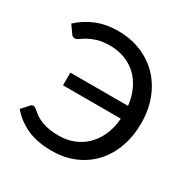

<svg xmlns="http://www.w3.org/2000/svg" viewBox="-166 -873 1005 1027"><g transform="rotate(30 337.0 -359.0)"><path d="M83 -152Q87.5 -152 92 -149.8Q96.5 -147.5 100.5 -144Q119 -127.5 137.5 -115.5Q156 -103.5 177 -96Q198 -88.5 223 -84.8Q248 -81 279.5 -81Q327.5 -81 369.5 -97.5Q411.5 -114 443.8 -145.2Q476 -176.5 496.5 -222Q517 -267.5 521.5 -326H164.5V-404.5H520.5Q514.5 -459 494 -502.2Q473.5 -545.5 441.8 -575Q410 -604.5 368.2 -620.2Q326.5 -636 277.5 -636Q232 -636 201 -626.5Q170 -617 149.2 -605.2Q128.5 -593.5 115.8 -584Q103 -574.5 93.5 -574.5Q85 -574.5 80 -577.8Q75 -581 71.5 -586L37.5 -634Q81.5 -675.5 140.8 -700.5Q200 -725.5 277 -725.5Q355 -725.5 419.8 -698.5Q484.5 -671.5 530.8 -623.2Q577 -575 602.8 -507.5Q628.5 -440 628.5 -359Q628.5 -278 604 -210.5Q579.5 -143 534.8 -94.5Q490 -46 426.8 -19Q363.5 8 286 8Q197 8 134 -20.5Q71 -49 27 -100.5L67.5 -145.5Q74 -152 83 -152Z"/></g></svg>

Font: Lato Medium
Style: Regular
Weight: 500
Designer: Lukasz Dziedzic
Foundry: tyPoland Lukasz Dziedzic
Version: Version 2.006; 2014-01-15